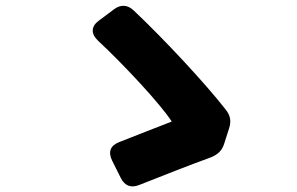

<svg xmlns="http://www.w3.org/2000/svg" viewBox="-20 -644 1040 673"><path d="M766 -141 783 -194C791 -219 788 -239 771 -260C701 -350 557 -505 449 -607C427 -628 403 -629 379 -611L327 -572C299 -552 298 -526 323 -502C415 -416 542 -280 582 -218C537 -201 460 -170 398 -146C367 -134 358 -112 373 -81L403 -21C417 8 440 16 469 4C542 -25 646 -66 718 -92C743 -102 758 -115 766 -141Z"/></svg>

Font: コーポレート・ロゴ（ラウンド）ver3 Bold
Style: Regular
Weight: 700
Designer: [KANA_main] LOGOTYPE.JP [Source Han Sans] Ryoko NISHIZUKA 西塚涼子 (kana, bopomofo & ideographs); Paul D. Hunt (Latin, Greek
Version: Version 12.001;FEAKit 1.0